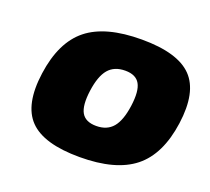

<svg xmlns="http://www.w3.org/2000/svg" viewBox="-95 -629 827 757"><g transform="rotate(20 318.0 -250.0)"><path d="M379.9 -509.8Q530.8 -509.8 590.6 -448.2Q650.4 -386.7 631.3 -250Q612.3 -113.8 534.9 -52Q457.5 9.8 306.6 9.8Q155.3 9.8 95.7 -51.8Q36.1 -113.3 55.2 -250Q74.2 -386.7 151.1 -448.2Q228 -509.8 379.9 -509.8ZM326.2 -127.9Q371.1 -127.9 395.8 -157Q420.4 -186 429.2 -250Q438 -314 421.6 -343Q405.3 -372.1 360.4 -372.1Q314.5 -372.1 289.8 -343Q265.1 -314 256.3 -250Q247.6 -186 264.2 -157Q280.8 -127.9 326.2 -127.9Z"/></g></svg>

Font: Fivo Sans Black
Style: Regular
Weight: 900
Designer: Alexander Slobzheninov
Foundry: Alexander Slobzheninov
Version: 1.0